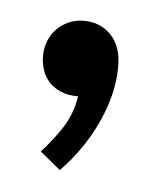

<svg xmlns="http://www.w3.org/2000/svg" viewBox="-30 -126 212 261"><g transform="rotate(5 75.5 4.5)"><path d="M23.9 -45.9Q23.9 -56.6 27.8 -66.4Q31.7 -76.2 38.6 -83Q45.4 -89.8 54.7 -94Q64 -98.1 75.2 -98.1Q97.7 -98.1 112.3 -83Q127 -67.9 127 -40Q127 -19.5 121.6 1Q116.2 21.5 106.9 40.5Q97.7 59.6 85.7 76.4Q73.7 93.3 60.1 106.9L32.2 84Q47.9 66.9 60.1 48.1Q72.3 29.3 76.2 4.9Q62 4.9 52 0.5Q42 -3.9 35.6 -11.2Q29.3 -18.6 26.6 -27.6Q23.9 -36.6 23.9 -45.9Z"/></g></svg>

Font: Stint Ultra Condensed
Style: Regular
Weight: 400
Width: 1
Designer: Astigmatic (AOETI)
Foundry: Astigmatic (AOETI)
Version: Version 1.000